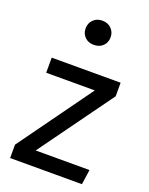

<svg xmlns="http://www.w3.org/2000/svg" viewBox="-146 -856 724 932"><g transform="rotate(20 216.0 -390.0)"><path d="M404 -457 129 -77H407L396 0H25V-69L299 -449H48V-527H404ZM283 -717Q283 -690 265 -672.5Q247 -655 218 -655Q190 -655 172 -672.5Q154 -690 154 -717Q154 -744 172 -762Q190 -780 218 -780Q247 -780 265 -762Q283 -744 283 -717Z"/></g></svg>

Font: FiraGO
Style: Regular
Weight: 400
Designer: bBox Type
Foundry: bBox Type GmbH
Version: Version 1.001;April 20, 2020;FontCreator 12.0.0.2555 64-bit